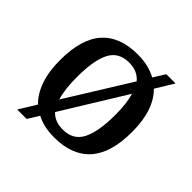

<svg xmlns="http://www.w3.org/2000/svg" viewBox="-160 -722 907 907"><g transform="rotate(45 293.5 -268.0)"><path d="M128 -46Q92 -81 72.5 -136.5Q53 -192 53 -269Q53 -410 114 -478.5Q175 -547 295 -547Q366 -547 419 -518L455 -576H517L462 -486Q497 -452 515.5 -398Q534 -344 534 -269Q534 -128 472.5 -59Q411 10 292 10Q222 10 173 -16L138 40H75ZM380 -453Q349 -491 293 -491Q223 -491 194.5 -435.5Q166 -380 166 -269Q166 -228 170 -194Q174 -160 182 -134ZM294 -45Q364 -45 392.5 -102Q421 -159 421 -269Q421 -347 406 -396L210 -78Q240 -45 294 -45Z"/></g></svg>

Font: Noto Serif Hentaigana Medium
Style: Regular
Weight: 500
Designer: Kazuhiro Yamada
Foundry: nipponia
Version: Version 1.000; ttfautohint (v1.8.4.7-5d5b)